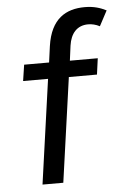

<svg xmlns="http://www.w3.org/2000/svg" viewBox="-52 -743 515 782"><g transform="rotate(-5 206.0 -352.5)"><path d="M90 0H175L235 -427H350L359 -493H245L253 -554C260 -603 286 -634 332 -634C347 -634 364 -630 379 -622L412 -684C388 -696 362 -705 324 -705C248 -705 185 -671 169 -559L160 -493H58L48 -427H150Z"/></g></svg>

Font: HK Grotesk
Style: Italic
Weight: 400
Italic angle: -16°
Designer: Alfredo Marco Pradil
Foundry: Hanken Design Co.
Version: Version 3.001;FEAKit 1.0